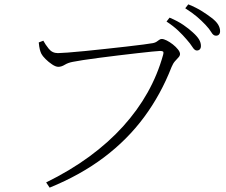

<svg xmlns="http://www.w3.org/2000/svg" viewBox="-20 -821 1040 882"><path d="M837 -640Q821 -659 799 -680Q777 -701 745 -722L759 -740Q797 -724 823 -706Q849 -688 866 -672Q886 -654 894.5 -639.5Q903 -625 903 -610Q903 -600 898 -594.5Q893 -589 884 -589Q874 -589 864 -605Q854 -621 837 -640ZM924 -707Q906 -726 885 -744Q864 -762 831 -783L845 -801Q882 -786 908 -769.5Q934 -753 952 -739Q973 -723 982 -708Q991 -693 991 -678Q991 -668 986 -662.5Q981 -657 972 -657Q960 -657 951 -672.5Q942 -688 924 -707ZM246 -577Q258 -577 291 -579.5Q324 -582 370 -586.5Q416 -591 465.5 -596.5Q515 -602 560.5 -607Q606 -612 639 -616.5Q672 -621 683 -623Q693 -625 699.5 -629.5Q706 -634 711.5 -638Q717 -642 723 -642Q732 -642 746 -635Q760 -628 774 -617Q788 -606 797.5 -594Q807 -582 807 -573Q807 -565 800 -557.5Q793 -550 784 -540Q775 -530 768 -513Q719 -387 642 -283Q565 -179 457.5 -98Q350 -17 208 41L192 17Q302 -37 390 -101.5Q478 -166 545 -240Q612 -314 658 -396Q704 -478 729 -568Q733 -582 728.5 -584.5Q724 -587 715 -587Q707 -587 678.5 -584Q650 -581 609.5 -576.5Q569 -572 524 -566.5Q479 -561 436.5 -555.5Q394 -550 361.5 -545Q329 -540 315 -537Q293 -533 277.5 -523.5Q262 -514 248 -514Q236 -514 219.5 -525Q203 -536 189 -550Q175 -564 170 -574Q166 -582 163 -593.5Q160 -605 158 -626L179 -634Q188 -617 204 -597Q220 -577 246 -577Z"/></svg>

Font: Noto Serif SC
Style: Regular
Weight: 200
Designer: Ryoko NISHIZUKA 西塚涼子 (kana & ideographs); Frank Grießhammer (Latin, Greek & Cyrillic); Wenlong ZHANG 张文龙 (bopomofo); San
Foundry: Adobe
Version: Version 2.001;hotconv 1.1.0;makeotfexe 2.6.0